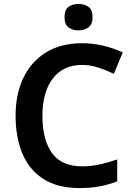

<svg xmlns="http://www.w3.org/2000/svg" viewBox="-20 -943 675 973"><path d="M396 -614Q300 -614 247.5 -545Q195 -476 195 -356Q195 -235 243.5 -167.5Q292 -100 396 -100Q441 -100 484 -109.5Q527 -119 574 -135V-24Q530 -7 485 1.5Q440 10 382 10Q273 10 201 -35.5Q129 -81 94 -163.5Q59 -246 59 -357Q59 -465 98 -547.5Q137 -630 212.5 -677Q288 -724 397 -724Q450 -724 503 -711.5Q556 -699 602 -677L557 -569Q519 -587 478.5 -600.5Q438 -614 396 -614ZM378 -923Q407 -923 428 -908.5Q449 -894 449 -856Q449 -819 428 -804Q407 -789 378 -789Q348 -789 327.5 -804Q307 -819 307 -856Q307 -894 327.5 -908.5Q348 -923 378 -923Z"/></svg>

Font: Noto Sans Kawi SemiBold
Style: Regular
Weight: 600
Designer: Fadhl Haqq
Version: Version 1.000